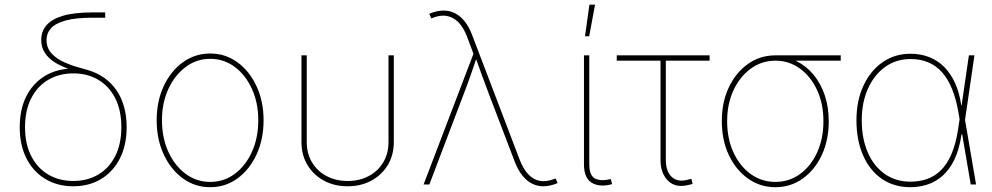

<svg xmlns="http://www.w3.org/2000/svg" viewBox="-20 -780 4196 812"><path d="M290 7.8Q223.6 7.8 172.4 -22.7Q121.1 -53.2 92.3 -109.4Q63.5 -165.5 63.5 -242.2Q63.5 -319.3 92.3 -374.8Q121.1 -430.2 172.4 -460.2Q223.6 -490.2 290 -490.2L343.8 -467.3Q303.2 -477.1 268.8 -489.3Q234.4 -501.5 208.7 -518.3Q183.1 -535.2 168.7 -558.1Q154.3 -581.1 154.3 -611.3Q154.3 -647 176.5 -673.1Q198.7 -699.2 246.6 -713.4Q294.4 -727.5 371.6 -727.5H424.8V-705.1H371.6Q300.8 -705.1 257.8 -693.4Q214.8 -681.6 195.8 -660.6Q176.8 -639.6 176.8 -611.3Q176.8 -577.1 197.8 -554.4Q218.8 -531.7 249.3 -517.8Q279.8 -503.9 309.3 -495.8Q338.9 -487.8 356 -482.4Q392.1 -471.2 421.6 -450.2Q451.2 -429.2 472.2 -398.9Q493.2 -368.7 504.4 -329.3Q515.6 -290 515.6 -242.2Q515.6 -165.5 486.8 -109.4Q458 -53.2 407.2 -22.7Q356.4 7.8 290 7.8ZM290 -14.6Q349.6 -14.6 395.5 -41.7Q441.4 -68.8 467.3 -119.9Q493.2 -170.9 493.2 -242.2Q493.2 -313.5 467.3 -364.5Q441.4 -415.5 395.5 -442.6Q349.6 -469.7 290 -469.7Q230.5 -469.7 184.3 -442.6Q138.2 -415.5 112.1 -364.5Q85.9 -313.5 85.9 -242.2Q85.9 -170.9 112.1 -119.9Q138.2 -68.8 184.3 -41.7Q230.5 -14.6 290 -14.6Z M869.1 11.7Q804.7 11.7 753.4 -25.6Q702.1 -63 672.4 -127Q642.6 -190.9 642.6 -271.5Q642.6 -352.1 672.4 -415.8Q702.1 -479.5 753.4 -516.6Q804.7 -553.7 869.1 -553.7Q933.1 -553.7 984.1 -516.6Q1035.2 -479.5 1064.9 -415.5Q1094.7 -351.6 1094.7 -271.5Q1094.7 -190.9 1065.2 -127Q1035.6 -63 984.6 -25.6Q933.6 11.7 869.1 11.7ZM869.1 -10.7Q927.2 -10.7 973.1 -44.9Q1019 -79.1 1045.7 -138.2Q1072.3 -197.3 1072.3 -271.5Q1072.3 -345.2 1045.4 -404.1Q1018.6 -462.9 972.7 -497.1Q926.8 -531.2 869.1 -531.2Q811.5 -531.2 765.4 -496.8Q719.2 -462.4 692.1 -403.8Q665 -345.2 665 -271.5Q665 -197.3 691.9 -138.2Q718.8 -79.1 764.9 -44.9Q811 -10.7 869.1 -10.7Z M1450.2 7.8Q1394 7.8 1350.1 -15.9Q1306.2 -39.6 1280.5 -81.8Q1254.9 -124 1254.9 -179.7V-545.9H1277.3V-179.7Q1277.3 -130.4 1299.8 -93Q1322.3 -55.7 1361.6 -35.2Q1400.9 -14.6 1450.2 -14.6Q1500 -14.6 1539.1 -35.2Q1578.1 -55.7 1600.6 -93Q1623 -130.4 1623 -179.7V-545.9H1645.5V-179.7Q1645.5 -124 1619.9 -81.8Q1594.2 -39.6 1550.3 -15.9Q1506.3 7.8 1450.2 7.8Z M1771.5 0 1982.4 -552.7 1956.1 -622.6Q1941.4 -662.1 1919.9 -684.6Q1898.4 -707 1870.6 -712.4Q1842.8 -717.8 1809.1 -704.1L1804.2 -702.1L1795.4 -721.7Q1811 -728.5 1826.7 -731.9Q1842.3 -735.4 1856 -735.4Q1882.8 -735.4 1905.5 -723.4Q1928.2 -711.4 1946.3 -688.2Q1964.4 -665 1977.1 -630.9L2177.7 -105Q2192.9 -65.4 2214.4 -42.7Q2235.8 -20 2263.4 -15.1Q2291 -10.3 2324.7 -23.4L2329.6 -25.4L2338.4 -5.9Q2322.8 1 2307.1 4.4Q2291.5 7.8 2277.8 7.8Q2251 7.8 2228.5 -4.2Q2206.1 -16.1 2188 -39.3Q2169.9 -62.5 2156.7 -96.7L2047.9 -381.8Q2032.7 -420.9 2018.8 -460Q2004.9 -499 1990.7 -538.1H1996.6Q1983.4 -499 1969.7 -460Q1956.1 -420.9 1940.9 -381.8L1795.9 0Z M2560.1 1Q2511.2 11.7 2480.5 -8.5Q2449.7 -28.8 2449.7 -85.4V-545.9H2472.2V-85.4Q2472.2 -37.6 2496.3 -25.1Q2520.5 -12.7 2559.1 -22Q2562 -22.9 2561 -22.7Q2560.1 -22.5 2563 -22.9L2568.8 -1.5Q2566.9 -1 2564.7 -0.5Q2562.5 0 2560.1 1ZM2454.1 -626.5 2472.7 -760.3H2496.6L2471.7 -626.5Z M2891.1 2.4Q2836.4 15.6 2804.9 -15.9Q2773.4 -47.4 2773.4 -104V-523.4H2588.4V-545.9H2981V-523.4H2795.9V-104Q2795.9 -55.2 2820.6 -32Q2845.2 -8.8 2887.2 -19.5Q2891.1 -20.5 2895.5 -21.7Q2899.9 -22.9 2903.8 -23.9L2909.2 -2Q2904.8 -1 2900.1 0.2Q2895.5 1.5 2891.1 2.4Z M3259.3 11.7Q3194.8 11.7 3143.6 -24.7Q3092.3 -61 3062.5 -124Q3032.7 -187 3032.7 -267.6Q3032.7 -348.1 3062.5 -410.9Q3092.3 -473.6 3143.6 -509.8Q3194.8 -545.9 3259.3 -545.9H3535.6V-523.4H3314H3259.3Q3201.7 -523.4 3155.5 -490Q3109.4 -456.5 3082.3 -398.9Q3055.2 -341.3 3055.2 -267.6Q3055.2 -193.4 3082 -135.3Q3108.9 -77.1 3155 -43.9Q3201.2 -10.7 3259.3 -10.7Q3317.4 -10.7 3363.3 -43.9Q3409.2 -77.1 3435.8 -135.3Q3462.4 -193.4 3462.4 -267.6Q3462.4 -341.3 3435.5 -399.2Q3408.7 -457 3362.8 -490.2Q3316.9 -523.4 3259.3 -523.4V-542Q3307.1 -542 3348.1 -521.7Q3389.2 -501.5 3419.9 -464.8Q3450.7 -428.2 3467.8 -377.9Q3484.9 -327.6 3484.9 -267.6Q3484.9 -187 3455.3 -124Q3425.8 -61 3374.8 -24.7Q3323.7 11.7 3259.3 11.7Z M3830.6 11.7Q3760.3 11.7 3709 -23.9Q3657.7 -59.6 3629.9 -123.5Q3602.1 -187.5 3602.1 -271.5Q3602.1 -353.5 3631.3 -417Q3660.6 -480.5 3712.2 -516.6Q3763.7 -552.7 3830.6 -552.7Q3874.5 -552.7 3910.9 -538.1Q3947.3 -523.4 3974.6 -495.4Q4002 -467.3 4020 -426.8Q4038.1 -386.2 4045.4 -334H4051.3L4061 -274.4L4107.9 0H4085.4L4033.7 -302.7Q4023.9 -360.4 4006.6 -403.1Q3989.3 -445.8 3964.1 -474.1Q3939 -502.4 3905.8 -516.4Q3872.6 -530.3 3830.6 -530.3Q3770 -530.3 3723.6 -497.1Q3677.2 -463.9 3650.9 -405.5Q3624.5 -347.2 3624.5 -271.5Q3624.5 -194.3 3649.9 -135.7Q3675.3 -77.1 3721.7 -44.4Q3768.1 -11.7 3830.6 -11.7Q3866.2 -11.7 3898.4 -22.2Q3930.7 -32.7 3957.5 -58.3Q3984.4 -84 4003.7 -127.9Q4022.9 -171.9 4032.7 -238.3L4077.6 -545.9H4101.1L4061 -271.5L4052.2 -211.9H4046.4Q4037.1 -147.9 4016.1 -104.7Q3995.1 -61.5 3965.6 -35.9Q3936 -10.3 3901.4 0.7Q3866.7 11.7 3830.6 11.7Z"/></svg>

Font: Inter Thin
Style: Regular
Weight: 250
Designer: Rasmus Andersson
Foundry: rsms
Version: Version 4.001;git-66647c0bb